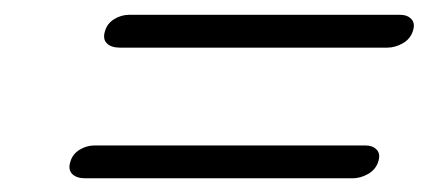

<svg xmlns="http://www.w3.org/2000/svg" viewBox="-20 -476 598 266"><path d="M125.5 -433Q128.5 -443.5 138.2 -449.5Q148 -455.5 159 -455.5H534Q544.5 -455.5 550 -449.5Q555.5 -443.5 552 -433Q548.5 -422 538 -416Q527.5 -410 516.5 -410H146Q134 -410 128 -416Q122 -422 125.5 -433ZM77.5 -252Q80.5 -262.5 90.2 -268.5Q100 -274.5 111 -274.5H486Q496.5 -274.5 502 -268.5Q507.5 -262.5 504 -252Q500.5 -241 490 -235Q479.5 -229 468.5 -229H98Q86 -229 80 -235Q74 -241 77.5 -252Z"/></svg>

Font: Fraunces 9pt
Style: Italic
Weight: 400
Italic angle: -16°
Version: Version 1.000;[b76b70a41]